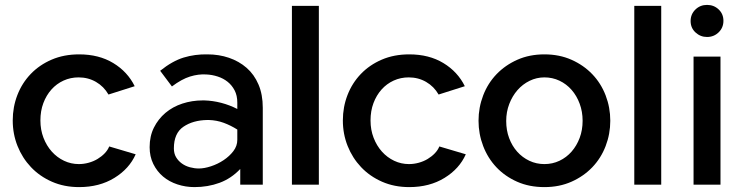

<svg xmlns="http://www.w3.org/2000/svg" viewBox="-20 -754 3028 784"><path d="M32 -262Q32 -317 51 -366Q70 -415 105.5 -452Q141 -489 191 -510.5Q241 -532 303 -532Q384 -532 442.5 -496.5Q501 -461 530 -402L423 -368Q404 -401 372 -419.5Q340 -438 301 -438Q268 -438 239.5 -425Q211 -412 190 -388.5Q169 -365 157 -333Q145 -301 145 -262Q145 -224 157.5 -191.5Q170 -159 191.5 -135Q213 -111 241.5 -97.5Q270 -84 302 -84Q322 -84 342 -89.5Q362 -95 378.5 -105Q395 -115 407.5 -128Q420 -141 426 -156L534 -124Q508 -65 447 -27.5Q386 10 303 10Q242 10 192 -12Q142 -34 106.5 -71.5Q71 -109 51.5 -158Q32 -207 32 -262Z M774 10Q738 10 704.5 -1Q671 -12 646 -33Q621 -54 606 -84.5Q591 -115 591 -153Q591 -198 608.5 -233Q626 -268 655.5 -293Q685 -318 724.5 -331Q764 -344 808 -344H814Q849 -343 883.5 -334Q918 -325 949 -309V-335Q949 -364 938 -385Q927 -406 909.5 -420Q892 -434 869 -441.5Q846 -449 822 -450Q790 -452 756 -441.5Q722 -431 682 -401L634 -465Q684 -505 730 -519Q776 -533 827 -532Q874 -532 915 -518Q956 -504 987 -477Q1018 -450 1035.5 -409Q1053 -368 1053 -314V0H961V-64Q924 -25 876.5 -7.5Q829 10 774 10ZM949 -225Q922 -242 893.5 -252.5Q865 -263 833 -264H826Q768 -263 729 -236.5Q690 -210 690 -148Q690 -127 699 -112Q708 -97 722.5 -86.5Q737 -76 755.5 -71Q774 -66 792 -66Q814 -66 841.5 -75Q869 -84 893 -100Q917 -116 933 -137Q949 -158 949 -183Z M1172 -730H1282V0H1172Z M1380 -262Q1380 -317 1399 -366Q1418 -415 1453.5 -452Q1489 -489 1539 -510.5Q1589 -532 1651 -532Q1732 -532 1790.5 -496.5Q1849 -461 1878 -402L1771 -368Q1752 -401 1720 -419.5Q1688 -438 1649 -438Q1616 -438 1587.5 -425Q1559 -412 1538 -388.5Q1517 -365 1505 -333Q1493 -301 1493 -262Q1493 -224 1505.5 -191.5Q1518 -159 1539.5 -135Q1561 -111 1589.5 -97.5Q1618 -84 1650 -84Q1670 -84 1690 -89.5Q1710 -95 1726.5 -105Q1743 -115 1755.5 -128Q1768 -141 1774 -156L1882 -124Q1856 -65 1795 -27.5Q1734 10 1651 10Q1590 10 1540 -12Q1490 -34 1454.5 -71.5Q1419 -109 1399.5 -158Q1380 -207 1380 -262Z M2203 10Q2141 10 2091.5 -12Q2042 -34 2007 -71Q1972 -108 1953 -157.5Q1934 -207 1934 -261Q1934 -315 1953 -364.5Q1972 -414 2007.5 -451Q2043 -488 2092.5 -510Q2142 -532 2203 -532Q2264 -532 2313.5 -510Q2363 -488 2398.5 -451Q2434 -414 2453 -364.5Q2472 -315 2472 -261Q2472 -207 2453 -157.5Q2434 -108 2398.5 -71Q2363 -34 2313.5 -12Q2264 10 2203 10ZM2047 -260Q2047 -222 2059 -190Q2071 -158 2092 -134.5Q2113 -111 2141.5 -97.5Q2170 -84 2203 -84Q2236 -84 2264.5 -97.5Q2293 -111 2314 -135Q2335 -159 2347 -191Q2359 -223 2359 -261Q2359 -298 2347 -330.5Q2335 -363 2314 -387Q2293 -411 2264.5 -424.5Q2236 -438 2203 -438Q2171 -438 2142.5 -424Q2114 -410 2093 -386Q2072 -362 2059.5 -329.5Q2047 -297 2047 -260Z M2570 -730H2680V0H2570Z M2812 0V-523H2922V0ZM2934 -669Q2934 -641 2914.5 -622Q2895 -603 2867 -603Q2840 -603 2820 -621.5Q2800 -640 2800 -668Q2800 -696 2819.5 -715Q2839 -734 2867 -734Q2895 -734 2914.5 -715.5Q2934 -697 2934 -669Z"/></svg>

Font: IngvarSans
Style: Regular
Weight: 600
Version: Version 3.000